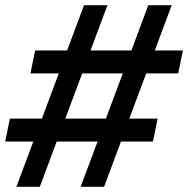

<svg xmlns="http://www.w3.org/2000/svg" viewBox="-27 -718 723 738"><path d="M283 0 348 -174H191L126 0H36L101 -174H-7L11 -262H134L199 -436H90L108 -524H231L296 -698H386L321 -524H478L543 -698H633L568 -524H676L658 -436H535L470 -262H579L561 -174H438L373 0ZM224 -262H380L445 -436H289Z"/></svg>

Font: IBM Plex Sans Var
Style: Italic
Weight: 400
Italic angle: -11.31°
Designer: Mike Abbink, Paul van der Laan, Pieter van Rosmalen
Foundry: Bold Monday
Version: Version 1.001